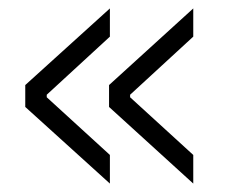

<svg xmlns="http://www.w3.org/2000/svg" viewBox="-20 -497 539 456"><path d="M40 -243V-295L241 -477V-410L91 -272V-266L241 -129V-61ZM239 -243V-295L439 -477V-410L289 -272V-266L439 -129V-61Z"/></svg>

Font: Chakra Petch Light
Style: Regular
Weight: 300
Designer: Katatrad Aksorn Co.,Ltd.
Foundry: Cadson Demak Co.,Ltd.
Version: Version 1.000; ttfautohint (v1.6)